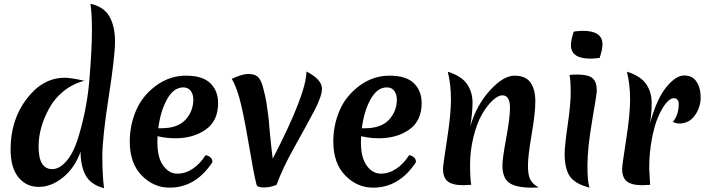

<svg xmlns="http://www.w3.org/2000/svg" viewBox="-20 -977 3724 1015"><path d="M184 -202Q184 -83 256 -83Q294 -83 330 -124Q366 -165 388.5 -234Q411 -303 427.5 -381.5Q444 -460 452 -548Q466 -718 466 -813.5Q466 -909 458 -957Q530 -941 559 -889Q588 -837 588 -758Q588 -679 554.5 -464Q521 -249 521 -150Q521 -51 530 18Q459 -1 432.5 -50.5Q406 -100 406 -175Q375 -89 313 -39Q251 11 185 11Q119 11 77.5 -39.5Q36 -90 36 -188Q36 -343 121 -454.5Q206 -566 322 -566Q355 -566 426 -550Q364 -534 315.5 -494.5Q267 -455 240 -404Q184 -303 184 -202Z M907 -246Q859 -246 813 -257Q812 -247 812 -226Q812 -143 843 -101Q874 -59 917 -59Q960 -59 999 -85Q1038 -111 1067 -157Q1103 -149 1103 -120Q1015 15 876 15Q792 15 729 -49.5Q666 -114 666 -229Q666 -315 699 -392.5Q732 -470 804 -523.5Q876 -577 963.5 -577Q1051 -577 1092 -537Q1133 -497 1133 -432Q1133 -338 1067.5 -292Q1002 -246 907 -246ZM949 -515Q898 -515 863 -452Q828 -389 817 -299H832Q919 -299 960.5 -344Q1002 -389 1002 -452Q1002 -478 988.5 -496.5Q975 -515 949 -515Z M1442 0Q1410 14 1375 14Q1340 14 1336 -1Q1320 -65 1299 -192.5Q1278 -320 1256.5 -415.5Q1235 -511 1205 -560Q1260 -586 1293 -586Q1326 -586 1343 -571Q1360 -556 1371.5 -511.5Q1383 -467 1388 -438Q1402 -342 1402 -331Q1402 -320 1410 -241.5Q1418 -163 1422 -138Q1600 -483 1600 -599Q1682 -557 1682 -508Q1682 -468 1640.5 -389.5Q1599 -311 1536.5 -199.5Q1474 -88 1442 0Z M1983 -246Q1935 -246 1889 -257Q1888 -247 1888 -226Q1888 -143 1919 -101Q1950 -59 1993 -59Q2036 -59 2075 -85Q2114 -111 2143 -157Q2179 -149 2179 -120Q2091 15 1952 15Q1868 15 1805 -49.5Q1742 -114 1742 -229Q1742 -315 1775 -392.5Q1808 -470 1880 -523.5Q1952 -577 2039.5 -577Q2127 -577 2168 -537Q2209 -497 2209 -432Q2209 -338 2143.5 -292Q2078 -246 1983 -246ZM2025 -515Q1974 -515 1939 -452Q1904 -389 1893 -299H1908Q1995 -299 2036.5 -344Q2078 -389 2078 -452Q2078 -478 2064.5 -496.5Q2051 -515 2025 -515Z M2828 14Q2815 15 2791 15Q2707 15 2671.5 -11Q2636 -37 2636 -102Q2636 -139 2656 -246.5Q2676 -354 2676 -407Q2676 -473 2636 -473Q2613 -473 2584 -446Q2555 -419 2528 -372.5Q2501 -326 2483 -253Q2465 -180 2465 -107.5Q2465 -35 2471 0Q2439 2 2429 2Q2372 2 2347 -18Q2322 -38 2322 -84Q2322 -104 2343 -238Q2364 -372 2364 -451.5Q2364 -531 2347 -598Q2420 -575 2449 -532.5Q2478 -490 2478 -435.5Q2478 -381 2466 -309Q2499 -421 2570 -499Q2641 -577 2700 -577Q2759 -577 2784.5 -540.5Q2810 -504 2810 -441.5Q2810 -379 2790.5 -266Q2771 -153 2771 -101.5Q2771 -50 2784 -26.5Q2797 -3 2828 14Z M3097 15Q3019 -5 2992 -45.5Q2965 -86 2965 -164Q2965 -206 2981 -316Q2997 -426 2997 -487Q2997 -548 2991 -581Q3013 -583 3032 -583Q3090 -583 3112.5 -563.5Q3135 -544 3135 -497Q3135 -482 3110.5 -339.5Q3086 -197 3085.5 -104.5Q3085 -12 3097 15ZM3150 -671Q3122 -667 3101 -667Q2998 -667 2998 -739Q2998 -765 3013 -810Q3041 -814 3062 -814Q3165 -814 3165 -742Q3165 -716 3150 -671Z M3416 -325Q3452 -455 3502.5 -516.5Q3553 -578 3596.5 -578Q3640 -578 3662 -545.5Q3684 -513 3684 -461.5Q3684 -410 3653.5 -367Q3623 -324 3570 -324Q3556 -324 3537 -332Q3568 -371 3568 -426Q3568 -458 3542 -458Q3523 -458 3501 -431.5Q3479 -405 3459 -358.5Q3439 -312 3425.5 -239.5Q3412 -167 3412 -85Q3412 -75 3417 0Q3385 2 3376 2Q3319 2 3294 -18Q3269 -38 3269 -84Q3269 -104 3290 -238Q3311 -372 3311 -451.5Q3311 -531 3294 -598Q3367 -575 3396 -532.5Q3425 -490 3425 -433.5Q3425 -377 3416 -325Z"/></svg>

Font: Merienda One
Style: Regular
Weight: 400
Designer: Eduardo Rodriguez Tunni
Foundry: Eduardo Rodriguez Tunni
Version: Version 1.001